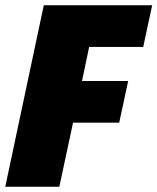

<svg xmlns="http://www.w3.org/2000/svg" viewBox="-28 -708 597 728"><path d="M-8 0 138 -688H549L515 -530H310L283 -401H458L424 -243H249L197 0Z"/></svg>

Font: Saira Semi Condensed Black
Style: Italic
Weight: 900
Width: 4
Italic angle: -12°
Designer: Hector Gatti with collaboration of the Omnibus-Type team
Foundry: Omnibus-Type
Version: Version 1.001; ttfautohint (v1.8)